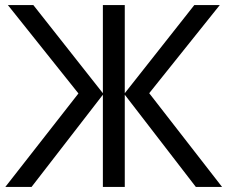

<svg xmlns="http://www.w3.org/2000/svg" viewBox="-20 -734 894 754"><path d="M288 -367 11 -714H111L384 -368V-714H470V-368L743 -714H843L566 -368L852 0H749L470 -362V0H384V-362L104 0H1Z"/></svg>

Font: Noto Sans
Style: Regular
Weight: 400
Designer: Monotype Design Team
Foundry: Monotype Imaging Inc.
Version: Version 1.902